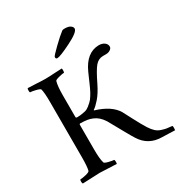

<svg xmlns="http://www.w3.org/2000/svg" viewBox="-192 -984 1072 1130"><g transform="rotate(-30 344.0 -419.0)"><path d="M670.9 2.9Q665 2.9 634.3 1.5Q603.5 0 586.9 0Q493.2 0 445.3 -77.1Q435.5 -91.8 406.7 -143.6Q377.9 -195.3 364.3 -219.7Q339.8 -268.6 307.6 -288.6Q275.4 -308.6 232.4 -310.5Q226.6 -311.5 209 -311.5Q202.1 -311.5 202.1 -303.7V-135.7Q202.1 -74.2 210.9 -44.9Q212.9 -38.1 238.3 -31.7Q263.7 -25.4 273.4 -25.4Q276.4 -25.4 276.9 -13.7Q277.3 -2 275.4 2.9Q177.7 -2 161.1 -2Q157.2 -2 44.9 2.9Q41 -1 41 -11.7Q41 -25.4 44.9 -25.4Q57.6 -25.4 82.5 -31.2Q107.4 -37.1 110.4 -44.9Q117.2 -71.3 117.2 -131.8V-510.7Q117.2 -570.3 110.4 -597.7Q107.4 -604.5 82 -610.8Q56.6 -617.2 44.9 -617.2Q41 -617.2 41 -630.9Q41 -643.6 44.9 -645.5Q64.5 -645.5 101.1 -643.1Q137.7 -640.6 161.1 -640.6Q185.5 -640.6 222.7 -643.1Q259.8 -645.5 275.4 -645.5Q277.3 -641.6 276.9 -629.4Q276.4 -617.2 273.4 -617.2Q263.7 -617.2 238.3 -610.8Q212.9 -604.5 210.9 -597.7Q202.1 -566.4 202.1 -506.8V-359.4Q202.1 -351.6 209 -351.6H215.8Q227.5 -351.6 232.4 -352.5Q266.6 -356.4 280.3 -363.3Q293.9 -370.1 314.5 -389.6Q321.3 -395.5 327.1 -402.8Q333 -410.2 339.4 -420.9Q345.7 -431.6 350.1 -439Q354.5 -446.3 361.8 -462.4Q369.1 -478.5 373 -487.3Q377 -496.1 386.7 -518.6Q396.5 -541 401.4 -551.8Q447.3 -653.3 531.2 -655.3Q555.7 -655.3 570.3 -644Q585 -632.8 585 -616.2Q585 -604.5 572.3 -596.2Q559.6 -587.9 543.9 -587.9H522.5Q491.2 -587.9 469.2 -562Q447.3 -536.1 411.1 -460.9Q386.7 -411.1 360.4 -380.9Q334 -350.6 316.4 -339.8V-336.9Q419.9 -305.7 456.1 -244.1Q460.9 -235.4 488.3 -182.6Q515.6 -129.9 537.1 -95.7Q551.8 -73.2 566.4 -59.6Q581.1 -45.9 601.6 -39.6Q622.1 -33.2 631.3 -31.7Q640.6 -30.3 668.9 -27.3Q672.9 -27.3 672.9 -14.6Q672.9 -2 670.9 2.9ZM273.4 -723.6Q273.4 -730.5 318.4 -773.9Q363.3 -817.4 390.6 -837.9Q394.5 -840.8 408.2 -840.8Q433.6 -840.8 446.3 -831.5Q459 -822.3 459 -811.5Q459 -788.1 381.3 -749.5Q303.7 -710.9 284.2 -710.9Q273.4 -710.9 273.4 -723.6Z"/></g></svg>

Font: Crimson Text
Style: Roman
Weight: 400
Version: Version 0.13